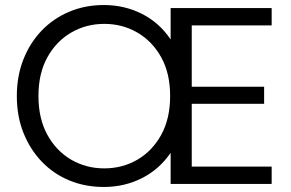

<svg xmlns="http://www.w3.org/2000/svg" viewBox="-20 -732 1158 764"><path d="M393 12Q319 12 256 -14Q193 -40 146.5 -88.5Q100 -137 73.5 -203Q47 -269 47 -350Q47 -430 73.5 -496.5Q100 -563 146.5 -611Q193 -659 256 -685.5Q319 -712 393 -712Q475 -712 544.5 -677Q614 -642 659 -575V-700H1061V-631H743V-387H1031V-319H743V-69H1061V0H659V-124Q614 -58 544.5 -23Q475 12 393 12ZM395 -62Q467 -62 526.5 -96.5Q586 -131 621.5 -195.5Q657 -260 657 -350Q657 -440 621.5 -504Q586 -568 526.5 -602.5Q467 -637 395 -637Q323 -637 263.5 -602.5Q204 -568 168.5 -504Q133 -440 133 -350Q133 -260 168.5 -195.5Q204 -131 263.5 -96.5Q323 -62 395 -62Z"/></svg>

Font: Firefly Display
Style: Regular
Weight: 400
Designer: Colophon Foundry, Jonny Pinhorn
Foundry: Colophon Foundry
Version: Version 1.200; ttfautohint (v1.8.3)